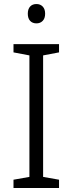

<svg xmlns="http://www.w3.org/2000/svg" viewBox="-20 -933 360 953"><path d="M273 0H47V-41L126 -55V-658L47 -673V-714H273V-673L194 -658V-55L273 -41ZM161 -913Q180 -913 192 -900.5Q204 -888 204 -865Q204 -842 192 -829.5Q180 -817 161 -817Q141 -817 129.5 -829.5Q118 -842 118 -865Q118 -888 129.5 -900.5Q141 -913 161 -913Z"/></svg>

Font: Noto Sans Syriac Eastern Light
Style: Regular
Weight: 300
Designer: Patrick Giasson and the Monotype Design Team
Foundry: Monotype Imaging Inc.
Version: Version 3.001